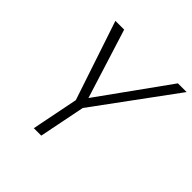

<svg xmlns="http://www.w3.org/2000/svg" viewBox="-184 -866 1022 1022"><g transform="rotate(45 327.0 -355.5)"><path d="M270.5 0H214.5L267 -263.5L117.5 -711H183.5L306.5 -319L588 -711H653.5L322.5 -260Z"/></g></svg>

Font: Roberto Sans Light
Style: Italic
Weight: 300
Italic angle: -11°
Designer: Google
Version: Version 1.00;June 11, 2020;FontCreator 12.0.0.2522 64-bit; t